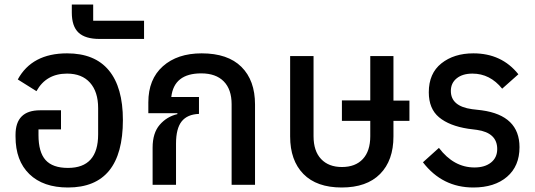

<svg xmlns="http://www.w3.org/2000/svg" viewBox="-20 -821 2376 853"><path d="M282 12Q172 12 110.5 -47.5Q49 -107 49 -214V-222Q49 -331 158 -331H251V-246H151V-221Q151 -145 182.5 -110Q214 -75 282 -75Q416 -75 416 -224V-341Q416 -413 380 -453.5Q344 -494 278 -494Q185 -494 142 -416L59 -468Q122 -584 278 -584Q401 -584 463.5 -508.5Q526 -433 526 -288Q526 12 282 12Z M422 -648Q359 -648 329 -676Q299 -704 299 -765V-801H394V-729H620V-648Z M876 -584Q992 -584 1052.5 -524Q1113 -464 1113 -357V0H1009V-358Q1009 -424 974 -459.5Q939 -495 874 -495Q753 -495 741 -390H864V-315Q812 -313 787 -281.5Q762 -250 762 -183V0H658V-165Q658 -230 689.5 -266.5Q721 -303 768 -314V-318H639V-366Q639 -469 703.5 -526.5Q768 -584 876 -584Z M1799 -374V-284H1728V-215Q1728 -108 1668.5 -48Q1609 12 1498 12Q1387 12 1328 -48Q1269 -108 1269 -215V-572H1373V-216Q1373 -150 1406.5 -114.5Q1440 -79 1499 -79Q1559 -79 1592 -114.5Q1625 -150 1625 -216V-284H1499V-375H1625V-572H1728V-374Z M2083 12Q1945 12 1859 -100L1930 -164Q1996 -77 2088 -77Q2134 -77 2161.5 -99Q2189 -121 2189 -159Q2189 -231 2099 -244L2060 -249Q1976 -262 1930.5 -300Q1885 -338 1885 -411Q1885 -495 1941 -539.5Q1997 -584 2083 -584Q2209 -584 2283 -491L2211 -427Q2157 -494 2079 -494Q2035 -494 2009 -473Q1983 -452 1983 -417Q1983 -349 2077 -336L2120 -331Q2288 -308 2288 -167Q2288 -83 2232.5 -35.5Q2177 12 2083 12Z"/></svg>

Font: Anuphan Medium
Style: Regular
Weight: 500
Designer: Mike Abbink, Paul van der Laan, Pieter van Rosmalen, Mint Tantisuwanna
Foundry: Bold Monday; Cadson Demak
Version: Version 3.002;hotconv 1.0.109;makeotfexe 2.5.65596